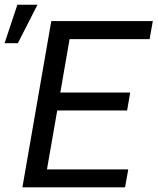

<svg xmlns="http://www.w3.org/2000/svg" viewBox="-67 -801 674 821"><path d="M-47.4 -616.2H9.3L93.3 -780.8H7.3ZM489.7 -405.3H190.9L230.5 -633.8H572.8L586.4 -710.9H152.3L28.8 0H467.8L481.4 -76.7H133.8L177.7 -328.6H476.6Z"/></svg>

Font: Roboto
Style: Italic
Weight: 400
Italic angle: -12°
Designer: Google
Version: Version 2.137; 2017